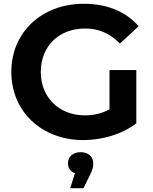

<svg xmlns="http://www.w3.org/2000/svg" viewBox="-20 -731 811 1017"><path d="M560 -360V-152C518 -129 475 -120 429 -120C292 -120 196 -216 196 -350C196 -486 292 -580 431 -580C503 -580 563 -554 615 -500L714 -592C647 -670 546 -711 424 -711C201 -711 40 -560 40 -350C40 -140 201 11 421 11C520 11 626 -19 702 -78V-360ZM456 197C471 170 474 150 474 134C474 100 448 75 407 75C366 75 340 99 340 134C340 159 353 178 377 186L352 266H422Z"/></svg>

Font: Montserrat-Alt1
Style: Bold
Weight: 700
Designer: Differentunic
Foundry: Differentunic
Version: Version 7.222